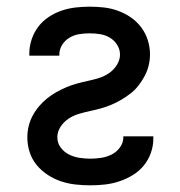

<svg xmlns="http://www.w3.org/2000/svg" viewBox="-20 -548 540 576"><path d="M251 8Q229 8 206.5 5.5Q184 3 163 -4Q142 -11 123 -23.5Q104 -36 90 -53Q76 -70 69 -91.5Q62 -113 62 -136Q62 -153 66 -169.5Q70 -186 78 -201Q86 -216 97 -229Q108 -242 121 -252.5Q134 -263 149 -271.5Q164 -280 179.5 -286.5Q195 -293 211.5 -297.5Q228 -302 244.5 -305.5Q261 -309 277 -314Q293 -319 307 -328.5Q321 -338 330.5 -353Q340 -368 340 -384Q340 -400 331.5 -413.5Q323 -427 309.5 -435Q296 -443 280.5 -445.5Q265 -448 249 -448Q233 -448 217.5 -445.5Q202 -443 188.5 -435Q175 -427 166.5 -413.5Q158 -400 158 -384V-381H68V-388Q68 -409 75 -430Q82 -451 95 -468Q108 -485 126 -497Q144 -509 164.5 -516Q185 -523 206.5 -525.5Q228 -528 249 -528Q271 -528 292.5 -525.5Q314 -523 334.5 -515.5Q355 -508 373 -495.5Q391 -483 404 -465.5Q417 -448 423.5 -427Q430 -406 430 -385Q430 -368 426 -351.5Q422 -335 414 -320Q406 -305 395.5 -291.5Q385 -278 371.5 -267.5Q358 -257 343.5 -248.5Q329 -240 313.5 -233.5Q298 -227 281.5 -222.5Q265 -218 248.5 -214.5Q232 -211 215.5 -206Q199 -201 185 -191.5Q171 -182 161.5 -167.5Q152 -153 152 -136Q152 -119 162 -105.5Q172 -92 187 -84.5Q202 -77 218.5 -74.5Q235 -72 251 -72Q267 -72 283.5 -74.5Q300 -77 315 -84.5Q330 -92 340 -106Q350 -120 350 -136V-139H440V-132Q440 -110 432.5 -89Q425 -68 411 -51Q397 -34 378 -22.5Q359 -11 338 -4Q317 3 295 5.5Q273 8 251 8Z"/></svg>

Font: Iosevka Bendy Medium
Style: Regular
Weight: 500
Monospace: yes
Designer: Belleve Invis
Foundry: Belleve Invis
Version: Version 30.1.2